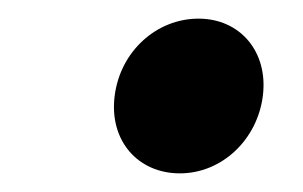

<svg xmlns="http://www.w3.org/2000/svg" viewBox="-20 -429 325 206"><path d="M173 -243C218 -243 256 -279 262 -326C268 -373 238 -409 193 -409C148 -409 109 -374 103 -326C97 -278 128 -243 173 -243Z"/></svg>

Font: Falling Sky
Style: MedObl
Weight: 500
Designer: Paul D. Hunt
Foundry: Adobe Systems Incorporated
Version: Version 1.02